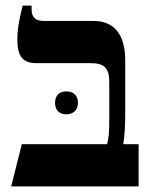

<svg xmlns="http://www.w3.org/2000/svg" viewBox="-20 -667 545 687"><path d="M20 0H476V-151H421C426 -180 428 -218 428 -261V-452C428 -542 389 -592 316 -592H136C106 -592 93 -607 93 -633V-647H61C47 -590 42 -560 42 -526C42 -465 62 -441 110 -441H304C353 -441 371 -424 371 -373V-240C371 -190 369 -173 363 -151H58ZM177 -299C177 -271 194 -258 217 -258C241 -258 259 -272 259 -299C259 -327 241 -340 217 -340C194 -340 177 -327 177 -299Z"/></svg>

Font: Noto Serif Hebrew SemiCondensed
Style: Bold
Weight: 700
Width: 4
Designer: Monotype Design Team
Foundry: Monotype Imaging Inc.
Version: Version 2.004